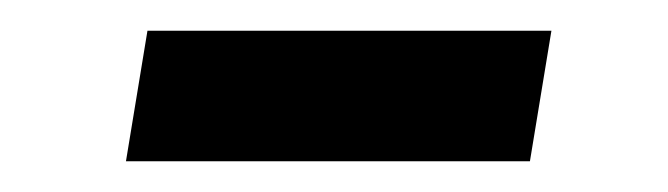

<svg xmlns="http://www.w3.org/2000/svg" viewBox="-20 -332 435 125"><path d="M62 -227 76 -312H339L325 -227Z"/></svg>

Font: Nunito Sans 7pt SemiCondensed SemiBold
Style: Italic
Weight: 600
Width: 4
Italic angle: -9°
Designer: Vernon Adams
Foundry: Vernon Adams
Version: Version 3.101;gftools[0.9.27]